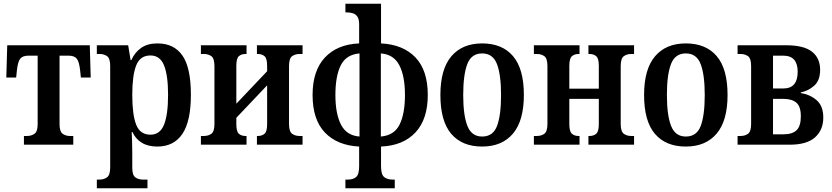

<svg xmlns="http://www.w3.org/2000/svg" viewBox="-20 -780 4485 1035"><path d="M109 0V-47H126Q149 -47 166 -59Q183 -71 183 -111V-480H134Q102 -480 89 -463.5Q76 -447 71 -400L67 -362H14L19 -536H464L469 -362H416L412 -400Q407 -447 394 -463.5Q381 -480 349 -480H301V-111Q301 -71 317.5 -59Q334 -47 357 -47H375V0Z M502 235V188H517Q541 188 557.5 175.5Q574 163 574 122V-424Q574 -465 557.5 -477Q541 -489 517 -489H502V-536H671L684 -456H688Q706 -497 740.5 -521.5Q775 -546 829 -546Q918 -546 963.5 -480.5Q1009 -415 1009 -269Q1009 -126 963 -58Q917 10 828 10Q778 10 744.5 -10.5Q711 -31 694 -68H690Q691 -45 692 -15Q693 15 693 43V124Q693 164 709.5 176Q726 188 749 188H775V235ZM791 -54Q843 -54 864.5 -108.5Q886 -163 886 -269Q886 -373 864.5 -427Q843 -481 791 -481Q735 -481 714 -427Q693 -373 693 -269Q693 -162 714 -108Q735 -54 791 -54Z M1063 0V-47H1079Q1103 -47 1119.5 -59Q1136 -71 1136 -113V-423Q1136 -465 1119.5 -477Q1103 -489 1079 -489H1063V-536H1309V-489H1303Q1281 -489 1267.5 -477Q1254 -465 1254 -425V-221L1420 -396V-425Q1420 -465 1406 -477Q1392 -489 1370 -489H1365V-536H1611V-489H1595Q1571 -489 1554.5 -477Q1538 -465 1538 -423V-113Q1538 -71 1554.5 -59Q1571 -47 1595 -47H1611V0H1365V-47H1370Q1392 -47 1406 -59Q1420 -71 1420 -111V-320L1254 -145V-111Q1254 -71 1267.5 -59Q1281 -47 1303 -47H1309V0Z M1842 235V188H1857Q1883 188 1899.5 174.5Q1916 161 1916 116V10Q1798 4 1731.5 -65.5Q1665 -135 1665 -268Q1665 -399 1731.5 -470Q1798 -541 1916 -546V-649Q1916 -677 1906.5 -690.5Q1897 -704 1882 -708.5Q1867 -713 1853 -713H1842V-760H2034V-546Q2153 -540 2219.5 -470.5Q2286 -401 2286 -268Q2286 -137 2219.5 -66Q2153 5 2034 10V116Q2034 161 2051 174.5Q2068 188 2095 188H2108V235ZM1918 -44V-492Q1846 -486 1817 -428Q1788 -370 1788 -268Q1788 -166 1818.5 -107.5Q1849 -49 1918 -44ZM2033 -44Q2105 -50 2134 -108.5Q2163 -167 2163 -268Q2163 -370 2132.5 -428.5Q2102 -487 2033 -492Z M2579 10Q2471 10 2412.5 -58.5Q2354 -127 2354 -268Q2354 -407 2413 -476.5Q2472 -546 2579 -546Q2687 -546 2745.5 -477.5Q2804 -409 2804 -268Q2804 -129 2745 -59.5Q2686 10 2579 10ZM2579 -44Q2638 -44 2659.5 -101.5Q2681 -159 2681 -268Q2681 -377 2659 -434.5Q2637 -492 2579 -492Q2521 -492 2499 -434.5Q2477 -377 2477 -268Q2477 -159 2499.5 -101.5Q2522 -44 2579 -44Z M2858 0V-47H2874Q2898 -47 2914.5 -59Q2931 -71 2931 -113V-423Q2931 -465 2914.5 -477Q2898 -489 2874 -489H2858V-536H3104V-489H3098Q3077 -489 3063 -477Q3049 -465 3049 -425V-302H3208V-425Q3208 -465 3194 -477Q3180 -489 3158 -489H3152V-536H3398V-489H3383Q3359 -489 3342.5 -477Q3326 -465 3326 -423V-113Q3326 -71 3342.5 -59Q3359 -47 3383 -47H3398V0H3152V-47H3158Q3180 -47 3194 -59Q3208 -71 3208 -111V-247H3049V-111Q3049 -71 3063 -59Q3077 -47 3098 -47H3104V0Z M3677 10Q3569 10 3510.5 -58.5Q3452 -127 3452 -268Q3452 -407 3511 -476.5Q3570 -546 3677 -546Q3785 -546 3843.5 -477.5Q3902 -409 3902 -268Q3902 -129 3843 -59.5Q3784 10 3677 10ZM3677 -44Q3736 -44 3757.5 -101.5Q3779 -159 3779 -268Q3779 -377 3757 -434.5Q3735 -492 3677 -492Q3619 -492 3597 -434.5Q3575 -377 3575 -268Q3575 -159 3597.5 -101.5Q3620 -44 3677 -44Z M3956 0V-47H3972Q3996 -47 4012.5 -59Q4029 -71 4029 -112V-424Q4029 -465 4012.5 -477Q3996 -489 3972 -489H3956V-536H4218Q4313 -536 4357 -501.5Q4401 -467 4401 -403Q4401 -347 4369.5 -318.5Q4338 -290 4297 -282V-278Q4346 -271 4382 -240Q4418 -209 4418 -146Q4418 -80 4374 -40Q4330 0 4237 0ZM4147 -303H4201Q4242 -303 4261 -326Q4280 -349 4280 -393Q4280 -436 4261 -458Q4242 -480 4201 -480H4147ZM4147 -56H4204Q4251 -56 4274 -78Q4297 -100 4297 -153Q4297 -206 4273 -226.5Q4249 -247 4203 -247H4147Z"/></svg>

Font: Noto Serif Condensed SemiBold
Style: Regular
Weight: 600
Width: 3
Designer: Monotype Design Team
Foundry: Monotype Imaging Inc.
Version: Version 2.013